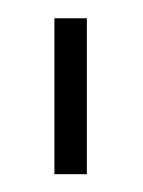

<svg xmlns="http://www.w3.org/2000/svg" viewBox="-20 -695 156 210"><path d="M39.5 -504.5H75V-675H39.5Z"/></svg>

Font: Anybody Expanded ExtraLight
Style: Regular
Weight: 250
Width: 7
Version: Version 1.113;gftools[0.9.25]